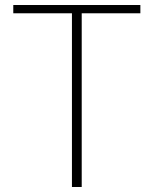

<svg xmlns="http://www.w3.org/2000/svg" viewBox="-20 -746 613 766"><path d="M267 0V-693H33V-726H540V-693H306V0Z"/></svg>

Font: Source Han Sans SC ExtraLight
Style: Regular
Weight: 250
Designer: Ryoko NISHIZUKA 西塚涼子 (kana, bopomofo & ideographs); Paul D. Hunt (Latin, Greek & Cyrillic); Sandoll Communications 산돌커뮤니
Foundry: Adobe
Version: Version 2.004;hotconv 1.0.118;makeotfexe 2.5.65603